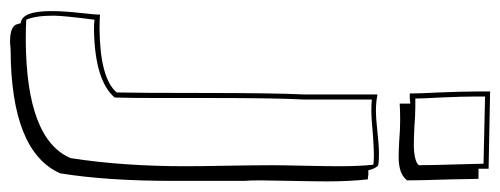

<svg xmlns="http://www.w3.org/2000/svg" viewBox="-325 -446 990 380"><g transform="rotate(90 170.0 -256.0)"><path d="M167 -364V-508Q184 -505 198 -505Q214 -505 241 -508Q268 -511 282 -511Q305 -511 308 -509Q314 -503 317 -490Q320 -490 326 -490Q332 -489 335 -489Q339 -452 339 -408Q339 -384 338 -337Q337 -295 337 -278Q337 -253 338 -244V-104Q338 28 323 120Q280 217 79 218Q75 218 66 219Q36 220 29 208Q27 203 26 198Q1 196 2 133Q2 113 6 76Q9 50 9 41Q18 42 37 42Q135 41 163 8Q164 -41 164 -155Q164 -305 167 -364ZM177 -497V-363Q174 -310 174 -178V-79Q174 -16 173 12Q140 51 40 53Q26 53 19 52Q11 114 11 133Q11 169 19 187Q33 188 59 188Q256 187 293 99Q309 -4 309 -129Q309 -156 308 -209Q307 -267 307 -300Q307 -319 308 -362Q309 -410 309 -433Q309 -472 306 -500Q298 -501 287 -501Q274 -501 246 -499Q215 -496 199 -496Q184 -496 177 -497ZM161 -731 314 -728V-708H334Q334 -697 335 -654Q337 -591 337 -567Q325 -550 291 -550Q280 -550 261 -551Q235 -553 218 -553Q197 -553 185 -552V-573Q182 -573 175 -572Q168 -572 165 -572Q165 -592 163 -629Q161 -678 161 -710ZM304 -718 171 -721V-705Q171 -676 173 -632Q175 -598 175 -583H192Q206 -583 234 -581Q258 -580 269 -580Q300 -581 307 -590Q307 -614 305 -678Q304 -711 304 -718Z"/></g></svg>

Font: Londrina Shadow
Style: Regular
Weight: 400
Designer: Marcelo Magalhaes
Foundry: Marcelo Magalhães
Version: Version 1.001 2011